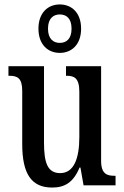

<svg xmlns="http://www.w3.org/2000/svg" viewBox="-20 -834 560 864"><path d="M249 -596C303 -596 345 -634 345 -705C345 -776 303 -814 249 -814C195 -814 153 -776 153 -705C153 -634 195 -596 249 -596ZM249 -641C221 -641 196 -658 196 -705C196 -752 221 -769 249 -769C278 -769 302 -752 302 -705C302 -658 278 -641 249 -641ZM215 10C270 10 310 -12 338 -80H342L356 0H500V-43H495C462 -43 435 -51 435 -110V-536H277V-493H280C313 -493 337 -484 337 -421V-217C337 -120 312 -55 251 -55C194 -55 178 -101 178 -193V-536H18V-493H22C58 -493 80 -483 80 -425V-186C80 -49 123 10 215 10Z"/></svg>

Font: Noto Serif Tamil ExtraCondensed Medium
Style: Italic
Weight: 500
Width: 2
Italic angle: -12°
Designer: Indian Type Foundry, Tom Grace, and the Monotype Design Team
Foundry: Monotype Imaging Inc.
Version: Version 2.003